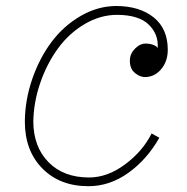

<svg xmlns="http://www.w3.org/2000/svg" viewBox="-20 -623 640 656"><path d="M524.4 -152.3Q481.9 -77.6 418.2 -32.2Q354.5 13.2 282.2 13.2Q184.6 13.2 124.8 -47.4Q64.9 -107.9 64.9 -207.5Q65.4 -281.2 90.1 -352.8Q114.7 -424.3 156 -479.5Q197.3 -534.7 255.9 -568.6Q314.5 -602.5 377.9 -602.5Q457 -602.1 504.9 -563.7Q552.7 -525.4 553.2 -454.6Q553.7 -416 532.7 -389.2Q511.7 -362.3 481 -359.9Q460.4 -357.9 441.4 -373.3Q422.4 -388.7 423.8 -418.9Q424.8 -440.9 442.4 -458Q460 -475.1 480 -474.1Q494.6 -473.6 505.4 -469Q516.1 -464.4 518.6 -458.5Q522.5 -504.9 488.8 -538.3Q455.1 -571.8 380.4 -572.3Q322.3 -572.3 268.8 -540.5Q215.3 -508.8 177.7 -457Q140.1 -405.3 117.4 -339.4Q94.7 -273.4 93.8 -206.5Q94.7 -120.6 146 -68.6Q197.3 -16.6 284.2 -16.6Q347.2 -16.6 407.5 -61.5Q467.8 -106.4 498 -167Z"/></svg>

Font: Compagnon Light Italic
Style: Regular
Weight: 400
Italic angle: -12°
Designer: Valentin Papon
Foundry: Velvetyne Type Foundry
Version: Version 1.000;PS 001.000;hotconv 1.0.88;makeotf.lib2.5.64775